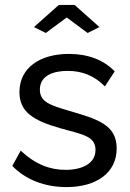

<svg xmlns="http://www.w3.org/2000/svg" viewBox="-20 -750 528 780"><path d="M118 -640 166 -616 251 -679 336 -616 384 -640 283 -730H219ZM250 10C372 10 454 -48 454 -147C454 -243 377 -266 260 -300C183 -323 142 -336 142 -386C142 -445 200 -462 255 -462C316 -462 365 -441 406 -399L446 -460C401 -507 337 -531 260 -531C143 -531 59 -475 59 -376C59 -294 117 -260 225 -229C313 -204 368 -198 368 -141C368 -88 318 -60 246 -60C183 -60 124 -82 64 -138L30 -76C85 -19 163 10 250 10Z"/></svg>

Font: FIGSv2-sans-serif Medium
Style: Regular
Weight: 500
Designer: Matt McInerney, Pablo Impallari, Rodrigo Fuenzalida,Mirko Velimirovic
Foundry: Matt McInerney, Pablo Impallari, Rodrigo Fuenzalida
Version: Version 4.021;hotconv 1.0.109;makeotfexe 2.5.65596